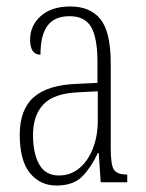

<svg xmlns="http://www.w3.org/2000/svg" viewBox="-20 -563 451 593"><path d="M154 10Q104 10 72.5 -28.5Q41 -67 41 -147Q41 -225 84.5 -263Q128 -301 218 -304L281 -307V-371Q281 -446 261.5 -479.5Q242 -513 195 -513Q149 -513 127 -484Q105 -455 105 -394Q73 -394 73 -441Q73 -484 106 -513.5Q139 -543 197 -543Q259 -543 290.5 -503.5Q322 -464 322 -367V-105Q322 -52 332.5 -38Q343 -24 371 -24H373V0H291L285 -90H282Q262 -47 234.5 -18.5Q207 10 154 10ZM162 -21Q198 -21 225 -43.5Q252 -66 267 -104.5Q282 -143 282 -191V-281L223 -278Q147 -275 114.5 -241Q82 -207 82 -146Q82 -90 101 -55.5Q120 -21 162 -21Z"/></svg>

Font: Noto Serif Ethiopic ExtraCondensed ExtraLight
Style: Regular
Weight: 200
Width: 2
Designer: Monotype Design Team
Foundry: Monotype Imaging Inc.
Version: Version 2.102; ttfautohint (v1.8.4.7-5d5b)